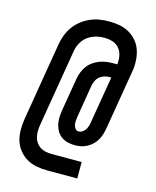

<svg xmlns="http://www.w3.org/2000/svg" viewBox="-127 -864 855 1049"><g transform="rotate(15 300.0 -340.0)"><path d="M241 97Q210 97 179.5 91Q149 85 124 70Q99 55 80.5 31.5Q62 8 53.5 -20.5Q45 -49 45 -80.5Q45 -112 50 -143L123 -581Q127 -607 136.5 -633.5Q146 -660 162.5 -684Q179 -708 202 -726.5Q225 -745 251 -756.5Q277 -768 304 -772.5Q331 -777 358 -777Q388 -777 416.5 -772Q445 -767 469 -754Q493 -741 512 -720.5Q531 -700 541 -674.5Q551 -649 554 -620.5Q557 -592 554 -562L495 -209Q492 -192 487 -175Q482 -158 473 -142Q464 -126 450.5 -113Q437 -100 420.5 -91Q404 -82 387 -78.5Q370 -75 352 -75Q332 -75 312.5 -79.5Q293 -84 277 -95Q261 -106 251 -122Q241 -138 236 -157.5Q231 -177 231.5 -197.5Q232 -218 235 -238L267 -428Q270 -447 277.5 -466Q285 -485 297 -501.5Q309 -518 326 -530Q343 -542 362.5 -549.5Q382 -557 401.5 -559.5Q421 -562 440 -562H462Q465 -587 460.5 -610.5Q456 -634 441.5 -651.5Q427 -669 405 -676.5Q383 -684 358 -684Q342 -684 325.5 -681.5Q309 -679 293 -672.5Q277 -666 262.5 -655.5Q248 -645 238 -630.5Q228 -616 221.5 -600Q215 -584 213 -568L140 -131Q137 -113 137 -96Q137 -79 141 -63Q145 -47 154.5 -33.5Q164 -20 177.5 -11.5Q191 -3 207.5 0.5Q224 4 241 4H412V97ZM352 -153Q364 -153 374.5 -160.5Q385 -168 391 -178Q397 -188 400.5 -199.5Q404 -211 405 -222L449 -484H440Q426 -484 411.5 -480Q397 -476 385 -466.5Q373 -457 366 -443Q359 -429 356 -415L325 -226Q323 -214 322.5 -202.5Q322 -191 324.5 -180.5Q327 -170 334 -161.5Q341 -153 352 -153Z"/></g></svg>

Font: Iosevka SmBd Ex Obl
Style: Regular
Weight: 600
Width: 7
Italic angle: -9°
Monospace: yes
Designer: Belleve Invis
Foundry: Belleve Invis
Version: Version 32.5.0; ttfautohint (v1.8.4)